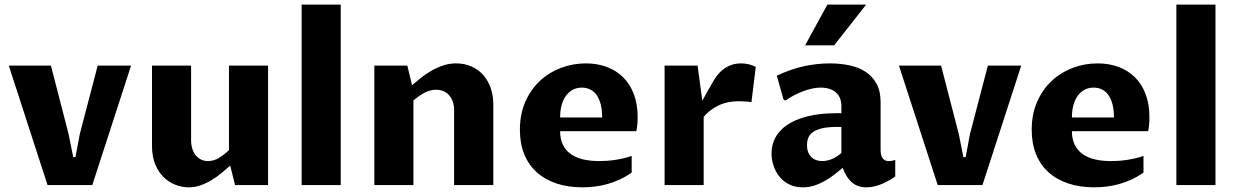

<svg xmlns="http://www.w3.org/2000/svg" viewBox="-20 -802 5360 832"><path d="M18.1 -517.6H200.7L277.3 -220.7L297.4 -121.1H307.1L325.7 -220.7L403.3 -517.6H547.9L379.9 0H186Z M638.7 -517.6H808.1V-194.3Q808.1 -173.8 813.5 -157Q818.8 -140.1 828.6 -128.4Q838.4 -116.7 851.8 -110.4Q865.2 -104 881.3 -104Q906.2 -104 929 -117.9Q951.7 -131.8 972.2 -151.4V-517.6H1141.6V0H998.5L977.5 -84.5Q960 -68.8 939.7 -52Q919.4 -35.2 896.7 -21.5Q874 -7.8 849.4 1Q824.7 9.8 797.9 9.8Q768.1 9.8 739.5 -1.5Q710.9 -12.7 688.5 -34.9Q666 -57.1 652.3 -90.8Q638.7 -124.5 638.7 -169.4Z M1287.1 -782.2H1456.5V0H1287.1Z M1602.1 -517.6H1745.1L1765.6 -432.6Q1782.2 -447.3 1803 -463.9Q1823.7 -480.5 1847.9 -494.6Q1872.1 -508.8 1899.4 -518.1Q1926.8 -527.3 1956.5 -527.3Q1992.7 -527.3 2022.2 -514.4Q2051.8 -501.5 2073 -478Q2094.2 -454.6 2106 -421.6Q2117.7 -388.7 2117.7 -348.6V0H1947.8V-324.2Q1947.8 -346.2 1941.7 -362.8Q1935.5 -379.4 1925 -390.6Q1914.6 -401.9 1900.4 -407.5Q1886.2 -413.1 1870.1 -413.1Q1843.3 -413.1 1819.1 -399.9Q1794.9 -386.7 1771.5 -366.7V0H1602.1Z M2717.3 -54.2Q2690.9 -35.6 2663.3 -23.2Q2635.7 -10.7 2608.4 -3.4Q2581.1 3.9 2554.7 6.8Q2528.3 9.8 2503.9 9.8Q2441.4 9.8 2391.1 -7.1Q2340.8 -23.9 2305.7 -55.7Q2270.5 -87.4 2251.7 -133.8Q2232.9 -180.2 2232.9 -239.7Q2232.9 -307.1 2256.3 -360.6Q2279.8 -414.1 2319.1 -450.9Q2358.4 -487.8 2410.2 -507.6Q2461.9 -527.3 2518.6 -527.3Q2567.4 -527.3 2608.6 -512.2Q2649.9 -497.1 2679.9 -467.5Q2710 -438 2726.6 -394.3Q2743.2 -350.6 2743.2 -293.5Q2743.2 -274.9 2741.5 -259.3Q2739.7 -243.7 2737.3 -233.4H2407.2Q2407.2 -199.2 2419.2 -174.8Q2431.2 -150.4 2453.4 -134.5Q2475.6 -118.7 2506.8 -111.3Q2538.1 -104 2576.7 -104Q2590.3 -104 2607.2 -105Q2624 -106 2642.3 -108.6Q2660.6 -111.3 2679.7 -115.5Q2698.7 -119.6 2717.3 -126.5ZM2589.4 -293Q2589.4 -326.7 2582.8 -351.1Q2576.2 -375.5 2564.5 -391.4Q2552.7 -407.2 2536.6 -414.8Q2520.5 -422.4 2501.5 -422.4Q2480.5 -422.4 2463.1 -413.6Q2445.8 -404.8 2433.3 -388.2Q2420.9 -371.6 2414.1 -347.7Q2407.2 -323.7 2407.2 -293Z M2859.9 -517.6H3002.9L3023.4 -365.7Q3031.2 -379.9 3039.3 -394.5Q3047.4 -409.2 3054.4 -421.6Q3061.5 -434.1 3067.1 -443.4Q3072.8 -452.6 3075.2 -457Q3084.5 -472.2 3096.2 -485.1Q3107.9 -498 3122.1 -507.3Q3136.2 -516.6 3153.8 -522Q3171.4 -527.3 3192.9 -527.3Q3207 -527.3 3223.9 -523.7Q3240.7 -520 3254.9 -511.7L3236.3 -359.4Q3231.9 -360.4 3224.6 -361.1Q3217.3 -361.8 3209.2 -362.3Q3201.2 -362.8 3193.6 -363Q3186 -363.3 3180.2 -363.3Q3130.9 -363.3 3092 -344.2Q3053.2 -325.2 3029.3 -295.4V0H2859.9Z M3631.8 -74.7Q3617.2 -62.5 3598.6 -47.9Q3580.1 -33.2 3558.1 -20.3Q3536.1 -7.3 3511.2 1.2Q3486.3 9.8 3458.5 9.8Q3424.8 9.8 3399.4 -3.2Q3374 -16.1 3357.2 -37.1Q3340.3 -58.1 3331.8 -84.5Q3323.2 -110.8 3323.2 -137.2Q3323.2 -173.3 3339.6 -205.1Q3356 -236.8 3390.6 -260.5Q3425.3 -284.2 3479 -297.9Q3532.7 -311.5 3606.9 -311.5H3626V-341.8Q3626 -381.3 3601.6 -401.9Q3577.1 -422.4 3536.1 -422.4Q3518.1 -422.4 3498.3 -418Q3478.5 -413.6 3458.5 -406Q3438.5 -398.4 3419.4 -388.2Q3400.4 -377.9 3383.8 -366.2L3375 -371.1L3346.2 -474.1Q3409.2 -503.4 3465.3 -515.4Q3521.5 -527.3 3575.7 -527.3Q3622.1 -527.3 3662.4 -518.6Q3702.6 -509.8 3732.2 -490Q3761.7 -470.2 3778.8 -438.5Q3795.9 -406.7 3795.9 -360.4V-152.3Q3795.9 -143.6 3797.4 -135Q3798.8 -126.5 3802.7 -119.6Q3806.6 -112.8 3813.5 -108.4Q3820.3 -104 3831.1 -104Q3837.9 -104 3844.5 -105Q3851.1 -106 3859.4 -109.4V-37.1Q3827.6 -15.1 3795.9 -2.7Q3764.2 9.8 3734.4 9.8Q3695.8 9.8 3670.9 -12.2Q3646 -34.2 3631.8 -74.7ZM3626 -252H3607.4Q3568.8 -252 3543.7 -246.3Q3518.6 -240.7 3503.7 -230.5Q3488.8 -220.2 3482.9 -205.8Q3477.1 -191.4 3477.1 -173.3Q3477.1 -154.8 3482.4 -141.8Q3487.8 -128.9 3496.8 -120.4Q3505.9 -111.8 3517.8 -107.9Q3529.8 -104 3543 -104Q3561 -104 3581.8 -111.6Q3602.5 -119.1 3626 -138.7ZM3468.8 -605.5 3565.4 -782.2H3733.4L3594.7 -605.5Z M3875.5 -517.6H4058.1L4134.8 -220.7L4154.8 -121.1H4164.6L4183.1 -220.7L4260.7 -517.6H4405.3L4237.3 0H4043.5Z M4935.1 -54.2Q4908.7 -35.6 4881.1 -23.2Q4853.5 -10.7 4826.2 -3.4Q4798.8 3.9 4772.5 6.8Q4746.1 9.8 4721.7 9.8Q4659.2 9.8 4608.9 -7.1Q4558.6 -23.9 4523.4 -55.7Q4488.3 -87.4 4469.5 -133.8Q4450.7 -180.2 4450.7 -239.7Q4450.7 -307.1 4474.1 -360.6Q4497.6 -414.1 4536.9 -450.9Q4576.2 -487.8 4627.9 -507.6Q4679.7 -527.3 4736.3 -527.3Q4785.2 -527.3 4826.4 -512.2Q4867.7 -497.1 4897.7 -467.5Q4927.7 -438 4944.3 -394.3Q4960.9 -350.6 4960.9 -293.5Q4960.9 -274.9 4959.2 -259.3Q4957.5 -243.7 4955.1 -233.4H4625Q4625 -199.2 4637 -174.8Q4648.9 -150.4 4671.1 -134.5Q4693.4 -118.7 4724.6 -111.3Q4755.9 -104 4794.4 -104Q4808.1 -104 4825 -105Q4841.8 -106 4860.1 -108.6Q4878.4 -111.3 4897.5 -115.5Q4916.5 -119.6 4935.1 -126.5ZM4807.1 -293Q4807.1 -326.7 4800.5 -351.1Q4793.9 -375.5 4782.2 -391.4Q4770.5 -407.2 4754.4 -414.8Q4738.3 -422.4 4719.2 -422.4Q4698.2 -422.4 4680.9 -413.6Q4663.6 -404.8 4651.1 -388.2Q4638.7 -371.6 4631.8 -347.7Q4625 -323.7 4625 -293Z M5077.6 -782.2H5247.1V0H5077.6Z"/></svg>

Font: Proza Libre
Style: Bold
Weight: 700
Designer: Jasper de Waard
Foundry: Jasper de Waard
Version: Version 1.000; ttfautohint (v1.4.1.8-43bc)